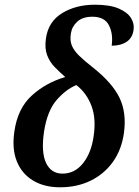

<svg xmlns="http://www.w3.org/2000/svg" viewBox="-20 -785 588 815"><path d="M235 10Q168 10 120.5 -18.5Q73 -47 51.5 -100Q30 -153 41 -227Q55 -325 115 -379.5Q175 -434 257 -458Q233 -479 212 -500.5Q191 -522 180 -551Q169 -580 175 -622Q185 -693 243.5 -729Q302 -765 383 -765Q446 -765 483.5 -749Q521 -733 536 -708.5Q551 -684 547 -659Q543 -625 518 -608Q493 -591 454 -591Q461 -641 442.5 -677.5Q424 -714 372 -714Q331 -714 308 -693Q285 -672 281 -643Q276 -613 285 -591.5Q294 -570 316 -548.5Q338 -527 375 -498Q457 -433 487.5 -369.5Q518 -306 506 -220Q496 -149 459 -97.5Q422 -46 364.5 -18Q307 10 235 10ZM245 -48Q297 -48 332 -91.5Q367 -135 377 -204Q389 -280 368.5 -335Q348 -390 304 -424Q259 -405 220 -360Q181 -315 167 -227Q154 -139 175.5 -93.5Q197 -48 245 -48Z"/></svg>

Font: Noto Serif SemiCondensed SemiBold
Style: Italic
Weight: 600
Width: 4
Italic angle: -12°
Designer: Monotype Design Team
Foundry: Monotype Imaging Inc.
Version: Version 2.014; ttfautohint (v1.8.4.7-5d5b)